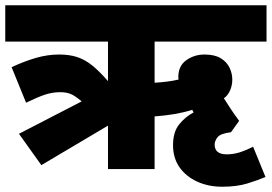

<svg xmlns="http://www.w3.org/2000/svg" viewBox="-20 -642 1032 729"><path d="M137 -15 52 -134 290 -257Q267 -277 250 -284.5Q233 -292 209 -292Q179 -292 150.5 -282.5Q122 -273 79 -252L24 -387Q74 -410 117.5 -422.5Q161 -435 205 -435Q243 -435 272.5 -425.5Q302 -416 329.5 -394Q357 -372 390 -334V-484H0V-622H992V-484H567V-328Q589 -329 613 -332Q637 -335 658 -340Q657 -344 657 -349Q657 -392 687.5 -413.5Q718 -435 756 -435Q795 -435 818 -421Q841 -407 851.5 -385Q862 -363 862 -340Q862 -317 853 -297.5Q844 -278 830 -269Q843 -248 856 -228.5Q869 -209 888 -183L857 -140Q817 -135 806 -121Q795 -107 795 -93Q795 -56 841 -56Q864 -56 886.5 -62.5Q909 -69 941 -85L988 30Q960 42 919.5 54.5Q879 67 824 67Q771 67 728.5 47.5Q686 28 661.5 -7Q637 -42 637 -91Q637 -141 660.5 -170Q684 -199 715 -215Q713 -219 710 -225Q678 -215 643 -209Q608 -203 567 -200V0H390V-165Z"/></svg>

Font: Noto Sans Black
Style: Regular
Weight: 900
Designer: Monotype Design Team
Foundry: Monotype Imaging Inc.
Version: Version 2.007